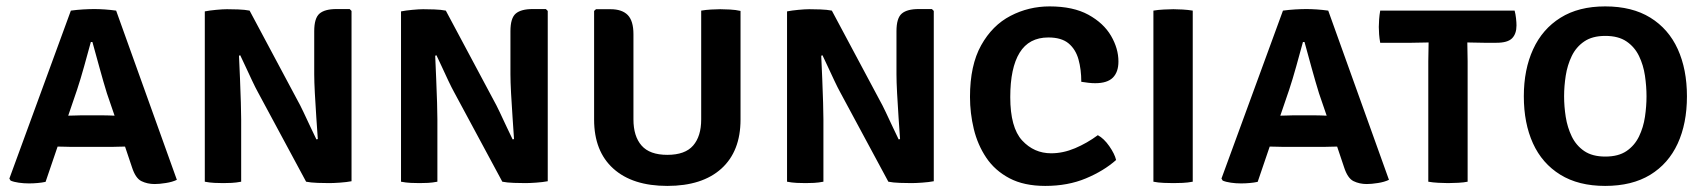

<svg xmlns="http://www.w3.org/2000/svg" viewBox="-20 -582 5460 615"><path d="M209 -111.5Q202 -111.5 188.5 -112Q175 -112.5 164.5 -112.5L126 0.5Q114.5 3 100.8 4.2Q87 5.5 72.5 5.5Q56 5.5 40.2 3.2Q24.5 1 14 -3.5L10 -10L207 -548Q225.5 -550.5 245.8 -551.8Q266 -553 282 -553Q297 -553 315.2 -551.8Q333.5 -550.5 352 -548L546.5 -6Q532 1 511.2 4.2Q490.5 7.5 475.5 7.5Q452 7.5 433 -1.8Q414 -11 402.5 -47L380.5 -112.5Q370.5 -112.5 357.5 -112Q344.5 -111.5 337.5 -111.5ZM227 -295 198.5 -211.5Q208 -211.5 219.2 -212Q230.5 -212.5 237 -212.5H312.5Q319 -212.5 328.8 -212.2Q338.5 -212 347 -211.5L322.5 -283Q311.5 -318.5 298.8 -364.8Q286 -411 276 -447.5H271Q261.5 -412.5 249.5 -369.5Q237.5 -326.5 227 -295Z M806 -287Q798.5 -300.5 787.8 -323.2Q777 -346 766.5 -368.8Q756 -391.5 749.5 -405L745.5 -403.5Q747 -369.5 748.8 -328.8Q750.5 -288 751.5 -252.8Q752.5 -217.5 752.5 -200V0Q737 3 722.2 3.8Q707.5 4.5 695 4.5Q683 4.5 667 3.8Q651 3 636 0V-545.5Q651 -548.5 672.5 -550.5Q694 -552.5 707 -552.5Q721 -552.5 742.8 -551.8Q764.5 -551 779.5 -548L933 -260.5Q940.5 -247.5 952 -223.2Q963.5 -199 975 -174.2Q986.5 -149.5 993.5 -135.5L998 -136.5Q996 -166 993.2 -205.8Q990.5 -245.5 988.5 -283.2Q986.5 -321 986.5 -344V-482Q986.5 -524 1003.5 -538.5Q1020.5 -553 1057.5 -553H1100L1106 -547V-1.5Q1090.5 1.5 1069 3Q1047.5 4.5 1034.5 4.5Q1021 4.5 998 3.8Q975 3 960.5 0Z M1434.5 -287Q1427 -300.5 1416.2 -323.2Q1405.5 -346 1395 -368.8Q1384.5 -391.5 1378 -405L1374 -403.5Q1375.5 -369.5 1377.2 -328.8Q1379 -288 1380 -252.8Q1381 -217.5 1381 -200V0Q1365.5 3 1350.8 3.8Q1336 4.5 1323.5 4.5Q1311.5 4.5 1295.5 3.8Q1279.5 3 1264.5 0V-545.5Q1279.5 -548.5 1301 -550.5Q1322.5 -552.5 1335.5 -552.5Q1349.5 -552.5 1371.2 -551.8Q1393 -551 1408 -548L1561.5 -260.5Q1569 -247.5 1580.5 -223.2Q1592 -199 1603.5 -174.2Q1615 -149.5 1622 -135.5L1626.5 -136.5Q1624.5 -166 1621.8 -205.8Q1619 -245.5 1617 -283.2Q1615 -321 1615 -344V-482Q1615 -524 1632 -538.5Q1649 -553 1686 -553H1728.5L1734.5 -547V-1.5Q1719 1.5 1697.5 3Q1676 4.5 1663 4.5Q1649.5 4.5 1626.5 3.8Q1603.5 3 1589 0Z M2352 -199Q2352 -97.5 2290.8 -42Q2229.5 13.5 2117.5 13.5Q2006 13.5 1944.5 -42Q1883 -97.5 1883 -199V-547L1889 -552.5H1935.5Q1972.5 -552.5 1990.8 -533.8Q2009 -515 2009 -472.5V-199.5Q2009 -145.5 2035 -115.8Q2061 -86 2117.5 -86Q2174.5 -86 2200.2 -115.8Q2226 -145.5 2226 -199.5V-548Q2241 -550.5 2257.8 -551.5Q2274.5 -552.5 2287 -552.5Q2299.5 -552.5 2318.2 -551.5Q2337 -550.5 2352 -547Z M2671 -287Q2663.5 -300.5 2652.8 -323.2Q2642 -346 2631.5 -368.8Q2621 -391.5 2614.5 -405L2610.5 -403.5Q2612 -369.5 2613.8 -328.8Q2615.5 -288 2616.5 -252.8Q2617.5 -217.5 2617.5 -200V0Q2602 3 2587.2 3.8Q2572.5 4.5 2560 4.5Q2548 4.5 2532 3.8Q2516 3 2501 0V-545.5Q2516 -548.5 2537.5 -550.5Q2559 -552.5 2572 -552.5Q2586 -552.5 2607.8 -551.8Q2629.5 -551 2644.5 -548L2798 -260.5Q2805.5 -247.5 2817 -223.2Q2828.5 -199 2840 -174.2Q2851.5 -149.5 2858.5 -135.5L2863 -136.5Q2861 -166 2858.2 -205.8Q2855.5 -245.5 2853.5 -283.2Q2851.5 -321 2851.5 -344V-482Q2851.5 -524 2868.5 -538.5Q2885.5 -553 2922.5 -553H2965L2971 -547V-1.5Q2955.5 1.5 2934 3Q2912.5 4.5 2899.5 4.5Q2886 4.5 2863 3.8Q2840 3 2825.5 0Z M3443.5 -320Q3443.5 -359.5 3434.5 -391.8Q3425.5 -424 3402.8 -443Q3380 -462 3338 -462Q3276 -462 3246 -413.2Q3216 -364.5 3216 -271Q3216 -173.5 3254 -132.2Q3292 -91 3347 -91Q3385 -91 3423.5 -107.2Q3462 -123.5 3496.5 -149Q3516 -138.5 3533.2 -113.8Q3550.5 -89 3555 -69.5Q3515.5 -34.5 3458 -10.5Q3400.5 13.5 3328 13.5Q3260 13.5 3213.5 -11Q3167 -35.5 3139.2 -76.8Q3111.5 -118 3099.2 -168.8Q3087 -219.5 3087 -271.5Q3087 -373 3122.8 -437Q3158.5 -501 3216.8 -531.2Q3275 -561.5 3342 -561.5Q3417.5 -561.5 3466.2 -534.8Q3515 -508 3538.8 -467.2Q3562.5 -426.5 3562.5 -385Q3562.5 -351.5 3544.8 -333.5Q3527 -315.5 3488 -315.5Q3477.5 -315.5 3466.5 -316.8Q3455.5 -318 3443.5 -320Z M3674.5 -548Q3689 -550.5 3707.8 -551.5Q3726.5 -552.5 3738.5 -552.5Q3751.5 -552.5 3768.2 -551.5Q3785 -550.5 3800.5 -548V0Q3785 3 3768.2 3.8Q3751.5 4.5 3738.5 4.5Q3726.5 4.5 3707.8 3.8Q3689 3 3674.5 0Z M4091.5 -111.5Q4084.5 -111.5 4071 -112Q4057.5 -112.5 4047 -112.5L4008.5 0.5Q3997 3 3983.2 4.2Q3969.5 5.5 3955 5.5Q3938.5 5.5 3922.8 3.2Q3907 1 3896.5 -3.5L3892.5 -10L4089.5 -548Q4108 -550.5 4128.2 -551.8Q4148.5 -553 4164.5 -553Q4179.5 -553 4197.8 -551.8Q4216 -550.5 4234.5 -548L4429 -6Q4414.5 1 4393.8 4.2Q4373 7.5 4358 7.5Q4334.5 7.5 4315.5 -1.8Q4296.5 -11 4285 -47L4263 -112.5Q4253 -112.5 4240 -112Q4227 -111.5 4220 -111.5ZM4109.5 -295 4081 -211.5Q4090.5 -211.5 4101.8 -212Q4113 -212.5 4119.5 -212.5H4195Q4201.5 -212.5 4211.2 -212.2Q4221 -212 4229.5 -211.5L4205 -283Q4194 -318.5 4181.2 -364.8Q4168.5 -411 4158.5 -447.5H4153.5Q4144 -412.5 4132 -369.5Q4120 -326.5 4109.5 -295Z M4555 -386Q4555 -402 4555.5 -415.5Q4556 -429 4556 -446Q4546.5 -446 4529 -445.5Q4511.5 -445 4501.5 -445H4401Q4398.5 -459 4397.5 -471.8Q4396.5 -484.5 4396.5 -495.5Q4396.5 -506 4397.5 -520Q4398.5 -534 4401 -548H4831.5Q4834.5 -537 4836 -523.5Q4837.5 -510 4837.5 -500.5Q4837.5 -473.5 4823.2 -459.2Q4809 -445 4773.5 -445H4733Q4723.5 -445 4706.2 -445.5Q4689 -446 4680 -446Q4680 -429 4680.5 -415.5Q4681 -402 4681 -386V0Q4669.5 2.5 4650.8 3.5Q4632 4.5 4618.5 4.5Q4605 4.5 4586.8 3.5Q4568.5 2.5 4555 0Z M4861 -273.5Q4861 -359.5 4890.8 -424.2Q4920.5 -489 4978.5 -525.2Q5036.5 -561.5 5121.5 -561.5Q5208 -561.5 5266.2 -525.5Q5324.5 -489.5 5354 -424.8Q5383.5 -360 5383.5 -273.5Q5383.5 -186.5 5353.8 -122Q5324 -57.5 5265.8 -22Q5207.5 13.5 5121.5 13.5Q5036 13.5 4977.8 -22.5Q4919.5 -58.5 4890.2 -123Q4861 -187.5 4861 -273.5ZM4990 -273.5Q4990 -241.5 4995.2 -207.8Q5000.5 -174 5014.5 -145Q5028.5 -116 5054.5 -98.2Q5080.5 -80.5 5122 -80.5Q5164 -80.5 5190 -98.2Q5216 -116 5230 -145Q5244 -174 5249 -207.8Q5254 -241.5 5254 -273.5Q5254 -305.5 5249 -339.5Q5244 -373.5 5230 -402.5Q5216 -431.5 5190 -449.2Q5164 -467 5122 -467Q5080.5 -467 5054.5 -449.2Q5028.5 -431.5 5014.5 -402.5Q5000.5 -373.5 4995.2 -339.5Q4990 -305.5 4990 -273.5Z"/></svg>

Font: Signika Negative SC SemiBold
Style: Regular
Weight: 600
Designer: Anna Giedryś
Foundry: Anna Giedryś
Version: Version 2.000; ttfautohint (v1.8.3) -l 8 -r 50 -G 200 -x 9 -